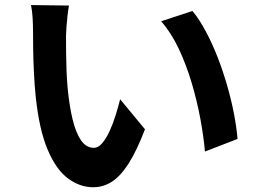

<svg xmlns="http://www.w3.org/2000/svg" viewBox="-20 -737 1040 778"><path d="M259.5 -714.5Q256.2 -696.8 253.6 -673.8Q251.1 -650.8 249.4 -628.9Q247.7 -607 247.5 -592.6Q247.3 -560.3 247.8 -525Q248.3 -489.7 249.5 -453.5Q250.7 -417.4 254 -380.8Q260.8 -309.2 273.9 -254.3Q287 -199.4 308.1 -168.7Q329.3 -138 360.7 -138Q378.3 -138 394.4 -157Q410.5 -176 424.4 -206.4Q438.2 -236.9 448.8 -271.1Q459.5 -305.3 466.8 -334.7L567.5 -213.1Q534.2 -126.4 501.4 -74.9Q468.6 -23.4 433.6 -0.8Q398.6 21.7 358.1 21.7Q303.5 21.7 255.4 -14Q207.4 -49.7 173.1 -130.5Q138.8 -211.2 124.8 -344.8Q120 -391.2 117.5 -442.1Q115 -493 114.4 -539.1Q113.8 -585.2 113.8 -615.4Q113.8 -636.4 112.1 -665Q110.4 -693.6 105.7 -716.5ZM760 -692.5Q788.1 -658.2 814.2 -609.3Q840.3 -560.4 862.2 -504.1Q884 -447.7 900.8 -389.3Q917.6 -330.9 928.2 -275.4Q938.8 -220 942.5 -174.1L810.5 -122.9Q805.1 -183.9 791.8 -255.9Q778.5 -327.9 756.8 -400.9Q735.1 -473.8 704.5 -539.1Q673.8 -604.4 632.9 -650.8Z"/></svg>

Font: Noto Sans SC Thin
Style: Regular
Weight: 100
Designer: Ryoko NISHIZUKA 西塚涼子 (kana, bopomofo & ideographs); Paul D. Hunt (Latin, Greek & Cyrillic); Sandoll Communications 산돌커뮤니
Foundry: Adobe
Version: Version 2.004-H2;hotconv 1.0.118;makeotfexe 2.5.65603